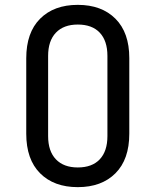

<svg xmlns="http://www.w3.org/2000/svg" viewBox="-20 -760 640 790"><path d="M300 10Q202 10 145 -47Q88 -104 88 -210V-520Q88 -626 145 -683Q202 -740 300 -740Q398 -740 455 -683Q512 -626 512 -521V-210Q512 -104 455 -47Q398 10 300 10ZM300 -71Q359 -71 390.5 -104.5Q422 -138 422 -200V-530Q422 -592 390.5 -625.5Q359 -659 300 -659Q242 -659 210 -625.5Q178 -592 178 -530V-200Q178 -138 210 -104.5Q242 -71 300 -71Z"/></svg>

Font: JetBrains Mono
Style: Regular
Weight: 400
Monospace: yes
Designer: Philipp Nurullin, Konstantin Bulenkov
Foundry: JetBrains
Version: Version 2.305